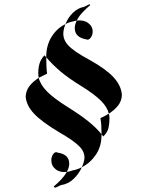

<svg xmlns="http://www.w3.org/2000/svg" viewBox="-20 -713 665 868"><path d="M447 -96Q443 -101 439 -106Q439 -126 438 -144.5Q437 -163 434 -179Q456 -189 472 -199Q465 -229 436.5 -257.5Q408 -286 352 -321Q290 -359 253.5 -390Q217 -421 189 -454V-456Q189 -508 213.5 -547Q238 -586 276 -604Q287 -633 309.5 -655Q332 -677 360 -682Q376 -690 381.5 -692.5Q387 -695 388 -690Q370 -675 353 -657Q336 -639 327 -620Q319 -619 310 -616Q292 -613 276 -604Q269 -588 267 -572Q262 -537 288 -508.5Q314 -480 387 -441Q459 -401 493.5 -363.5Q528 -326 531 -284Q530 -256 513.5 -235.5Q497 -215 472 -199Q475 -189 475 -178Q475 -155 470.5 -135Q466 -115 447 -96ZM399 -570Q399 -554 389.5 -542Q380 -530 370 -535Q318 -544 318 -586Q318 -602 327 -620Q358 -624 378.5 -609Q399 -594 399 -570ZM306 58Q329 54 350 43Q358 26 361 9Q366 -22 341 -49Q316 -76 246 -116Q169 -162 134 -199Q99 -236 96 -277Q98 -305 114 -325Q130 -345 155 -361Q153 -371 153 -383Q153 -405 158.5 -425Q164 -445 181 -463Q185 -458 189 -454Q189 -433 190 -412Q191 -391 193 -380Q183 -375 173.5 -370.5Q164 -366 155 -361Q163 -329 193.5 -298.5Q224 -268 286 -229Q341 -195 378 -165.5Q415 -136 439 -106V-103Q439 -52 414 -14.5Q389 23 350 43Q338 71 313.5 95Q289 119 255 124Q239 132 233 134.5Q227 137 223 130Q240 116 256 99Q272 82 282 64Q294 63 306 58ZM293 27Q293 44 282 64Q252 68 232 52.5Q212 37 212 12Q212 -5 221 -17Q230 -29 241 -23Q293 -15 293 27Z"/></svg>

Font: Literata 72pt Medium
Style: Regular
Weight: 500
Designer: Latin by Veronika Burian and Jose Scaglione. Greek by Irene Vlachou. Cyrillic by Vera Evstafieva.
Foundry: TypeTogether
Version: Version 3.002